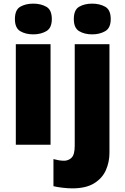

<svg xmlns="http://www.w3.org/2000/svg" viewBox="-20 -796 689 1056"><path d="M163 -776Q204 -776 234.5 -759Q265 -742 265 -691Q265 -642 234.5 -624.5Q204 -607 163 -607Q121 -607 91.5 -624.5Q62 -642 62 -691Q62 -742 91.5 -759Q121 -776 163 -776ZM258 -553V0H67V-553ZM386 -691Q386 -742 415.5 -759Q445 -776 487 -776Q528 -776 558.5 -759Q589 -742 589 -691Q589 -642 558.5 -624.5Q528 -607 487 -607Q445 -607 415.5 -624.5Q386 -642 386 -691ZM377 240Q354 240 324 236.5Q294 233 274 228V79Q290 83 303.5 85.5Q317 88 333 88Q356 88 373.5 71.5Q391 55 391 5V-553H582V45Q582 95 562.5 139.5Q543 184 498 212Q453 240 377 240Z"/></svg>

Font: Noto Sans Meetei Mayek Black
Style: Regular
Weight: 900
Designer: Monotype Design Team and Neelakash Kshetrimayum
Foundry: Monotype Imaging Inc.
Version: Version 2.002; ttfautohint (v1.8.4.7-5d5b)